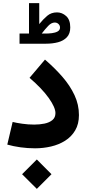

<svg xmlns="http://www.w3.org/2000/svg" viewBox="-20 -931 548 1209"><path d="M242.7 -719.7Q263.7 -747.1 283.7 -768.1Q303.7 -789.1 324.7 -789.1Q338.9 -789.1 348.4 -779.8Q357.9 -770.5 357.9 -757.8Q357.9 -741.2 342.8 -732.9Q327.6 -724.6 306.9 -722.2Q286.1 -719.7 270 -719.7ZM162.6 -719.7H103V-655.8H270Q311 -655.8 345.7 -665Q380.4 -674.3 401.4 -696.8Q422.4 -719.2 422.4 -758.3Q422.4 -806.6 396.7 -829.8Q371.1 -853 338.9 -853Q302.7 -853 277.3 -831.5Q252 -810.1 227.1 -779.3V-911.1H162.6ZM477.1 -206.5Q477.1 -272 449.2 -331.8Q421.4 -391.6 373 -447.3Q324.7 -502.9 263.2 -555.7L166 -440.9Q245.1 -373 287.1 -313.7Q329.1 -254.4 329.1 -218.8Q329.1 -190.9 310.1 -175Q291 -159.2 260.5 -152.8Q230 -146.5 195.3 -146.5Q156.7 -146.5 119.9 -151.9Q83 -157.2 59.6 -163.1L25.9 -20.5Q63.5 -9.8 108.9 -3.4Q154.3 2.9 200.7 2.9Q252 2.9 301.3 -8.5Q350.6 -20 390.1 -44.9Q429.7 -69.8 453.4 -109.9Q477.1 -149.9 477.1 -206.5ZM119.1 166 211.9 258.3 304.2 166 211.9 73.2Z"/></svg>

Font: Estedad-FD-VF Thin
Style: Regular
Weight: 100
Designer: Amin Abedi
Version: Version 5.0